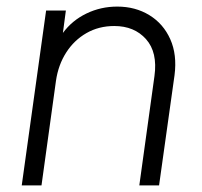

<svg xmlns="http://www.w3.org/2000/svg" viewBox="-20 -563 612 583"><path d="M46 0 120 -531H180L171 -463Q199 -501 242.5 -522Q286 -543 336 -543Q391 -543 433.5 -517Q476 -491 497 -444Q518 -397 510 -335L463 0H403L449 -332Q459 -404 423.5 -444Q388 -484 327 -484Q280 -484 242.5 -462.5Q205 -441 181 -403.5Q157 -366 150 -318L106 0Z"/></svg>

Font: Plus Jakarta Sans Light
Style: Italic
Weight: 300
Italic angle: -8°
Designer: Gumpita Rahayu
Foundry: Tokotype
Version: Version 2.071; ttfautohint (v1.8.4.7-5d5b);gftools[0.9.29]